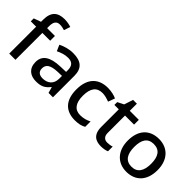

<svg xmlns="http://www.w3.org/2000/svg" viewBox="51 -1599 2311 2311"><g transform="rotate(45 1206.5 -443.5)"><path d="M346 -524V-605H213V-640C213 -710 238 -745 292 -745C322 -745 351 -738 373 -731L400 -812C373 -821 333 -831 287 -831C174 -831 107 -779 107 -641V-607L16 -574V-524H107V-66H213V-524Z M649 -615C577 -615 509 -594 458 -568L492 -491C538 -513 589 -532 644 -532C709 -532 747 -503 747 -424V-394L655 -391C484 -386 402 -329 402 -219C402 -107 474 -56 571 -56C661 -56 704 -82 751 -141H755L776 -66H851V-431C851 -557 784 -615 649 -615ZM674 -323 746 -325V-278C746 -184 684 -138 601 -138C548 -138 511 -162 511 -218C511 -281 551 -318 674 -323Z M1231 -56C1296 -56 1338 -67 1377 -89V-181C1338 -160 1293 -145 1234 -145C1141 -145 1092 -210 1092 -333C1092 -460 1139 -525 1238 -525C1276 -525 1320 -512 1357 -498L1389 -584C1354 -601 1299 -615 1239 -615C1091 -615 983 -531 983 -332C983 -141 1082 -56 1231 -56Z M1698 -142C1652 -142 1620 -170 1620 -228V-524H1774V-605H1620V-726H1555L1518 -612L1439 -572V-524H1514V-226C1514 -93 1587 -56 1675 -56C1714 -56 1756 -64 1779 -75V-155C1757 -147 1726 -142 1698 -142Z M2362 -336C2362 -515 2257 -615 2110 -615C1953 -615 1856 -515 1856 -336C1856 -157 1962 -56 2107 -56C2263 -56 2362 -157 2362 -336ZM1965 -336C1965 -458 2008 -527 2108 -527C2209 -527 2253 -458 2253 -336C2253 -215 2209 -143 2109 -143C2009 -143 1965 -215 1965 -336Z"/></g></svg>

Font: Noto Sans Malayalam UI Medium
Style: Regular
Weight: 500
Designer: Jelle Bosma - Monotype Design Team
Foundry: Monotype Imaging Inc.
Version: Version 2.104